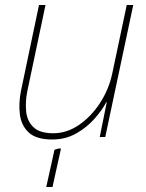

<svg xmlns="http://www.w3.org/2000/svg" viewBox="-20 -548 582 768"><path d="M189 10Q125 10 95 -18Q65 -46 59.5 -90.5Q54 -135 64 -185L136 -528H162L89 -182Q81 -142 84.5 -103.5Q88 -65 113 -40Q138 -15 193 -15Q248 -15 297 -49Q346 -83 381 -137.5Q416 -192 429 -254L487 -528H513L401 0H379L407 -139H405Q389 -108 358 -73Q327 -38 284.5 -14Q242 10 189 10ZM165 200 198 51 215 46H224L190 200Z"/></svg>

Font: Noto Sans Thin
Style: Italic
Weight: 100
Italic angle: -12°
Designer: Monotype Design Team
Foundry: Monotype Imaging Inc.
Version: Version 2.013; ttfautohint (v1.8.4.7-5d5b)